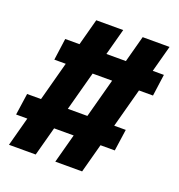

<svg xmlns="http://www.w3.org/2000/svg" viewBox="-127 -780 825 884"><g transform="rotate(20 285.5 -338.0)"><path d="M422.5 -676.2H554.2L371.9 0H240.5ZM195.1 -676.2H327.1L144.5 0H13.5ZM12 -248.3H495.4L480.2 -142.2H-3.3ZM90.3 -546.3H573.7L559.1 -439.8H75.7Z"/></g></svg>

Font: Fira Sans Variable
Style: Italic
Weight: 397
Italic angle: -8°
Designer: Carrois Corporate & Edenspiekermann AG
Foundry: Carrois Corporate GbR & Edenspiekermann AG
Version: Version 4.202